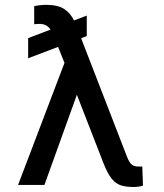

<svg xmlns="http://www.w3.org/2000/svg" viewBox="-20 -757 671 786"><path d="M527 8.5Q497.9 8.5 476.6 2.3Q455.3 -3.9 437.9 -24.7Q420.5 -45.5 403.4 -89.5L294.7 -369L161.9 0H54L244 -499.6L217.7 -565L95.2 -518.5V-600.9L186.8 -636Q177.6 -649.1 166.7 -654.1Q155.9 -659.1 142.8 -659.1Q138.1 -659.1 131 -658.9Q123.9 -658.7 120 -657.7V-731.5Q126.1 -733.7 141.7 -735.4Q157.3 -737.2 168.3 -737.2Q216.3 -737.2 242.2 -720.5Q268.1 -703.8 283 -673.3L335.2 -693.2V-609.4L312.1 -600.5L500 -115.1Q509.2 -91.3 519.4 -83.3Q529.5 -75.3 545.5 -75.3H562.5L565.3 2.8Q560 5 549.4 6.7Q538.7 8.5 527 8.5Z"/></svg>

Font: Linik Sans
Style: Regular
Weight: 400
Designer: Rasmus Andersson (font), Marc Monis (original base), Kil Hyung-jin (Pretendard portions), Cristiano Sobral (main changes
Foundry: rsms
Version: Version 3.018;May 31, 2022;FontCreator 14.0.0.2814 64-bit; t